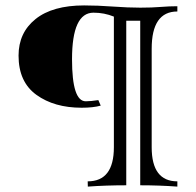

<svg xmlns="http://www.w3.org/2000/svg" viewBox="-20 -692 727 712"><path d="M637.7 0Q571.3 -4.9 500 -4.9V-615.2H448.2V-4.9Q372.1 -4.9 305.7 0L305.2 -19.5Q402.3 -19.5 402.3 -146V-630.4Q366.7 -645 326.7 -645Q247.1 -645 247.1 -472.2Q247.1 -316.4 297.9 -316.4Q316.9 -316.4 344.7 -320.8L353.5 -300.3Q325.7 -292.5 282.7 -292.5Q181.2 -292.5 115 -340.3Q48.8 -388.2 48.8 -485.8Q48.8 -570.8 111.8 -621.3Q174.8 -671.9 292 -671.9Q341.8 -671.9 398.4 -667.7Q455.1 -663.6 500.5 -663.6Q544.4 -663.6 576.2 -666.3Q607.9 -668.9 637.7 -668.9V-649.4Q542.5 -649.4 542.5 -511.2V-146Q542.5 -19.5 637.7 -19.5Z"/></svg>

Font: Balgruf
Style: Italic
Weight: 500
Italic angle: -12°
Designer: Paul James Miller
Foundry: High-Logic / Made with FontCreator
Version: Version 1.201;March 28, 2021;FontCreator 13.0.0.2683 64-bit